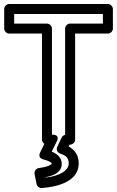

<svg xmlns="http://www.w3.org/2000/svg" viewBox="-20 -699 586 961"><path d="M306 -24C298 -22 292 -18 289 -11L267 35C262 44 262 63 282 70C312 80 324 92 324 119C324 153 283 181 208 190V188C244 181 289 166 289 121C289 90 266 71 239 60L263 11C263 11 286 -25 241 -25H240V-556C240 -571 226 -581 215 -581H51V-629H495V-581H331C316 -581 306 -567 306 -556ZM331 25C342 25 356 15 356 0V-531H520C531 -531 545 -541 545 -556V-654C545 -665 535 -679 520 -679H26C15 -679 1 -669 1 -654V-556C1 -545 11 -531 26 -531H190V0C190 6 194 16 202 21L181 64C168 90 191 97 197 99C240 110 239 120 239 121C239 121 230 135 175 142C158 144 151 160 153 172L163 222C165 233 177 243 190 242C273 236 374 207 374 119C374 78 354 51 324 34L328 25Z"/></svg>

Font: Falling Sky
Style: Ou
Weight: 400
Designer: Paul D. Hunt
Foundry: Adobe Systems Incorporated
Version: Version 1.02